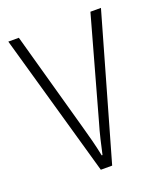

<svg xmlns="http://www.w3.org/2000/svg" viewBox="-106 -599 561 668"><g transform="rotate(-20 175.0 -264.5)"><path d="M153 0H195L346 -529H307L204 -159C192 -119 184 -82 176 -46H173C165 -86 155 -123 144 -162L42 -529H3Z"/></g></svg>

Font: Noto Sans Myanmar Condensed ExtraLight
Style: Regular
Weight: 200
Width: 3
Designer: Monotype Design Team
Foundry: Monotype Imaging Inc.
Version: Version 2.107